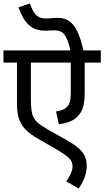

<svg xmlns="http://www.w3.org/2000/svg" viewBox="-20 -916 608 1120"><path d="M568 -551V-622H467C433 -769 389 -812 315 -812C291 -812 269 -808 251 -808C194 -808 176 -837 154 -896L88 -873C127 -763 177 -737 247 -737C264 -737 281 -739 299 -739C348 -739 370 -712 391 -622H0V-551H79V-316C79 -269 84 -237 95 -212C114 -166 151 -136 203 -106L290 -56C387 0 403 18 403 55C403 85 384 116 367 142L439 184C458 157 486 107 486 53C486 -14 454 -50 370 -98L260 -160C170 -212 160 -231 160 -353V-551H393V-380C393 -325 386 -308 370 -292C356 -277 336 -271 307 -266L323 -192C376 -196 418 -216 441 -246C465 -276 474 -312 474 -380V-551Z"/></svg>

Font: Noto Sans Devanagari UI
Style: Regular
Weight: 400
Designer: Jelle Bosma - Monotype Design Team
Foundry: Monotype Imaging Inc.
Version: Version 2.003